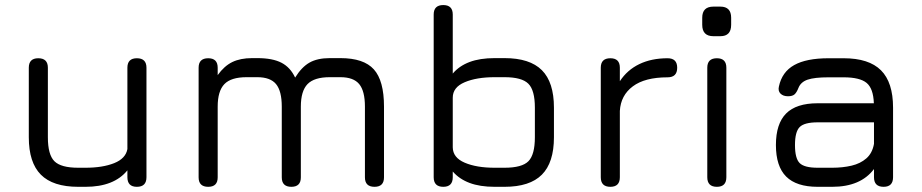

<svg xmlns="http://www.w3.org/2000/svg" viewBox="-20 -720 3553 740"><path d="M507.5 -495.5Q544.5 -495.5 544.5 -459V-37Q544.5 0 507.5 0Q471 0 471 -37V-63.5Q419.5 0 309.5 0H281.5Q184 0 137.5 -46.8Q91 -93.5 91 -191V-459Q91 -495.5 127.5 -495.5Q164.5 -495.5 164.5 -459V-191Q164.5 -123.5 189.8 -98.5Q215 -73.5 281.5 -73.5H309.5Q375.5 -73.5 420 -91.2Q464.5 -109 471 -145.5V-459Q471 -495.5 507.5 -495.5Z M1292 -496Q1382 -496 1421 -452.5Q1460 -409 1460 -309V-36.5Q1460 0 1423.5 0Q1386.5 0 1386.5 -36.5V-309Q1386.5 -369 1364.5 -395.8Q1342.5 -422.5 1292 -422.5H1251Q1191 -422.5 1165.2 -395.8Q1139.5 -369 1139.5 -309V-36.5Q1139.5 0 1103 0Q1066 0 1066 -36.5V-309Q1066 -369 1044 -395.8Q1022 -422.5 971.5 -422.5H930.5Q870.5 -422.5 844.8 -395.8Q819 -369 819 -309V-36.5Q819 0 782.5 0Q745.5 0 745.5 -36.5V-459Q745.5 -495.5 782.5 -495.5Q819 -495.5 819 -459V-430.5Q844 -465.5 875.2 -480.8Q906.5 -496 951.5 -496H971.5Q1030.5 -496 1064.8 -478.2Q1099 -460.5 1117.5 -421Q1142.5 -461.5 1173 -478.8Q1203.5 -496 1251 -496Z M1688.5 0Q1651.5 0 1651.5 -37V-664Q1651.5 -700.5 1688.5 -700.5Q1725 -700.5 1725 -664V-436.5Q1750 -466 1789.8 -481Q1829.5 -496 1886.5 -496H1924.5Q2022 -496 2068.5 -449.5Q2115 -403 2115 -305V-191Q2115 -93.5 2068.5 -46.8Q2022 0 1924.5 0H1886.5Q1829.5 0 1789.8 -15Q1750 -30 1725 -59V-37Q1725 0 1688.5 0ZM1886.5 -73.5H1924.5Q1992 -73.5 2016.8 -98.8Q2041.5 -124 2041.5 -191V-305Q2041.5 -372.5 2016.2 -397.5Q1991 -422.5 1924.5 -422.5H1886.5Q1816.5 -422.5 1770.8 -403Q1725 -383.5 1725 -343.5V-152Q1725.5 -112.5 1771 -93Q1816.5 -73.5 1886.5 -73.5Z M2332.5 0Q2295.5 0 2295.5 -37V-459Q2295.5 -495.5 2332.5 -495.5Q2369 -495.5 2369 -459V-407Q2397.5 -450.5 2444.2 -473Q2491 -495.5 2553 -495.5Q2590 -495.5 2590 -459Q2590 -422 2553 -422Q2465.5 -422 2419 -387.2Q2372.5 -352.5 2369 -292.5V-37Q2369 0 2332.5 0Z M2729.5 -580.5Q2686.5 -580.5 2686.5 -624.5V-651.5Q2686.5 -694.5 2729.5 -694.5H2756.5Q2798 -694.5 2798 -651.5V-624.5Q2798 -580.5 2756.5 -580.5ZM2743 0Q2706 0 2706 -37V-459Q2706 -495.5 2743 -495.5Q2779.5 -495.5 2779.5 -459V-37Q2779.5 0 2743 0Z M3131.5 0Q3049.5 0 3010 -39.5Q2970.5 -79 2970.5 -161Q2970.5 -243 3009.8 -282.5Q3049 -322 3131.5 -322H3348Q3346 -379 3320 -400.5Q3294 -422 3231.5 -422H3173.5Q3119 -422 3092.8 -413Q3066.5 -404 3057.5 -381.5Q3050.5 -363.5 3042.2 -356.2Q3034 -349 3017 -349Q2998.5 -349 2988.2 -359.2Q2978 -369.5 2982 -386.5Q2994 -443 3041 -469.2Q3088 -495.5 3173.5 -495.5H3231.5Q3329 -495.5 3375.5 -449Q3422 -402.5 3422 -305V-37Q3422 0 3385.5 0Q3348.5 0 3348.5 -37V-68.5Q3297 0 3187.5 0ZM3131.5 -73.5H3187.5Q3228 -73.5 3262 -81.5Q3296 -89.5 3319 -109.5Q3342 -129.5 3348.5 -165.5V-248.5H3131.5Q3080 -248.5 3062 -230.2Q3044 -212 3044 -161Q3044 -109.5 3062 -91.5Q3080 -73.5 3131.5 -73.5Z"/></svg>

Font: Jura Light SemiBold
Style: Regular
Weight: 600
Version: Version 5.106